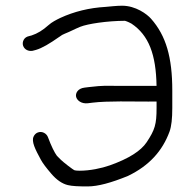

<svg xmlns="http://www.w3.org/2000/svg" viewBox="-20 -662 673 672"><path d="M393.9 -361.5C350.5 -361.5 345.4 -363.5 291.9 -357.3L275.7 -355.3C251.9 -352.4 243.6 -335.5 246.4 -323.2C249.2 -311 264.5 -297.8 288 -300.7L304.1 -302.7C355.7 -309.1 447 -306.5 499.3 -306.5C511.5 -306.5 520.8 -306.6 528 -306.7V-284C528 -226.7 522.1 -207.4 493.1 -163.9C473.1 -134 430.8 -106.8 364.5 -83.3C335.3 -72.9 294.4 -64.5 259 -64.5C250.9 -64.5 245.8 -65 241.3 -65.9C234.7 -68.3 200.6 -95.2 193.3 -102.5L179.3 -116.5C170.7 -127.9 159.7 -150.2 148.1 -181.2C143.5 -194.8 127.4 -204.2 112.3 -198.3C105.8 -195.9 100.5 -190.6 97.5 -183.8C89.6 -166.4 103.1 -139.7 123 -103C129.6 -90.7 141.7 -74.8 159.6 -53.9C177.7 -32.8 197.1 -19 217.7 -14.1C232.7 -10.5 254.5 -9.5 286.4 -9.5C322.9 -9.5 369.1 -22.3 427.4 -46C502.6 -82.1 548.6 -134.1 573.3 -201.2C580.2 -220.2 583 -247.4 583 -284V-345.5C583 -461.4 561.2 -537 508.7 -596.4C494.3 -612.8 454.9 -642 407.3 -642C387 -642 365.2 -639.1 349.4 -637.9C292.6 -634.6 239.3 -621.6 190.9 -599.2C176.9 -592.4 161.6 -584.7 149.7 -574C129.6 -556 110.8 -544.5 90.7 -538L81.3 -535.5C73.5 -533.8 67.1 -529.8 63.3 -523.2C55 -508.6 61.6 -493 74.3 -486.8C80 -484 86.7 -483.1 93.3 -484.1L94 -484.2L105.8 -487.3C127.6 -493.7 153.3 -509 188.1 -533.4L189.5 -534.1L190.6 -535C194.5 -538.3 199.6 -541.2 206.1 -543.8C228.3 -552.6 238.8 -559.2 260.8 -568.2C286.8 -578.7 355.3 -589 417.4 -589.2C418.3 -589.1 427.5 -586.3 440.2 -579.3C500.8 -538.8 526.1 -471.1 527.9 -361.5Z"/></svg>

Font: MewTooHand
Style: BdWide
Weight: 400
Designer: Mew Too, Robert Jablonski
Version: Version 0.77